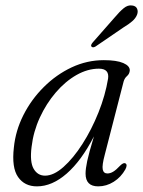

<svg xmlns="http://www.w3.org/2000/svg" viewBox="-20 -670 521 699"><path d="M361.5 -107Q351 -68 354 -53.2Q357 -38.5 371 -38.5Q381.5 -38.5 392.2 -45Q403 -51.5 418.5 -68Q429.5 -78.5 436 -75.5Q445.5 -71 436.5 -53.5Q420.5 -25 394 -8.2Q367.5 8.5 337.5 8.5Q291.5 8.5 291.5 -38Q291.5 -55.5 297.5 -83.8Q303.5 -112 322 -173.5Q276.5 -85 223 -38.2Q169.5 8.5 114.5 8.5Q69.5 8.5 45.8 -25.5Q22 -59.5 30.5 -133Q36.5 -194 65.2 -251Q94 -308 139.5 -353.2Q185 -398.5 241 -424.8Q297 -451 358 -451Q404.5 -451 428.8 -440.5Q453 -430 452.5 -413.5Q451.5 -401 442.5 -393.2Q433.5 -385.5 430 -373ZM95 -135.5Q88 -80.5 102.5 -55.5Q117 -30.5 144 -30.5Q175.5 -30.5 211.2 -62.2Q247 -94 280.2 -146Q313.5 -198 338.5 -260.5Q363.5 -323 373.5 -384Q378.5 -420 340 -420Q299 -420 258.2 -396.8Q217.5 -373.5 183 -333.2Q148.5 -293 125 -242Q101.5 -191 95 -135.5ZM397.5 -606.5Q415.5 -628 430.5 -640.2Q445.5 -652.5 461 -650Q474.5 -648.5 479 -638.5Q483.5 -628.5 479 -616.5Q474 -603.5 461.2 -592.5Q448.5 -581.5 430 -570.5L327.5 -500.5Q317.5 -495 313 -500.5Q310.5 -503.5 312.5 -507.8Q314.5 -512 318 -516Z"/></svg>

Font: Fraunces 72pt S050 Light
Style: Italic
Weight: 300
Italic angle: -16°
Version: Version 1.000; ttfautohint (v1.8.3)